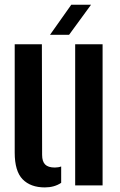

<svg xmlns="http://www.w3.org/2000/svg" viewBox="-20 -788 508 816"><path d="M42.5 -139.5V-600H158L159 -129.5Q159 -102 171.8 -89Q184.5 -76 213 -76Q228 -76 240 -80.5V-11Q211 8.5 170.5 8.5Q110 8.5 76.2 -26Q42.5 -60.5 42.5 -139.5ZM299.5 0V-600H416V0ZM192.5 -640 283 -768H367L273.5 -640Z"/></svg>

Font: Big Shoulders Stencil Text Thin
Style: Bold
Weight: 700
Version: Version 2.001